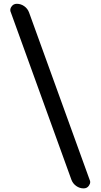

<svg xmlns="http://www.w3.org/2000/svg" viewBox="-20 -827 540 1030"><path d="M428.7 183.6Q407.2 183.6 389.2 170.9Q371.1 158.2 363.3 137.7L38.1 -760.7Q35.2 -766.6 35.2 -772.5Q35.2 -783.2 42 -792Q51.8 -806.6 70.3 -806.6Q91.8 -806.6 109.9 -793.9Q127.9 -781.2 135.7 -760.7L460.9 137.7Q463.9 143.6 463.9 149.4Q463.9 159.2 457 168.9Q447.3 183.6 428.7 183.6Z"/></svg>

Font: Gen Jyuu Gothic Monospace Bold
Style: Bold
Weight: 700
Designer: [Source Han Sans]
Ryoko NISHIZUKA  (kana & ideographs); Paul D. Hunt (Latin, Greek & Cyrillic); Wenlong ZHANG  (bopomofo
Version: Version 1.002.20150607